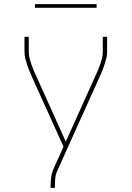

<svg xmlns="http://www.w3.org/2000/svg" viewBox="-20 -914 640 934"><path d="M226 0V-7Q226 -29 229 -51.5Q232 -74 241 -94L289 -200L140 -530Q133 -546 126 -562Q119 -578 113.5 -594.5Q108 -611 103.5 -627.5Q99 -644 99 -662V-735H120V-662Q120 -645 124 -629.5Q128 -614 133.5 -598.5Q139 -583 145.5 -568Q152 -553 159 -538L300 -225L341 -316L441 -538Q448 -553 454.5 -568Q461 -583 466.5 -598.5Q472 -614 476 -629.5Q480 -645 480 -662V-735H501V-662Q501 -644 496.5 -627.5Q492 -611 486.5 -594.5Q481 -578 474 -562Q467 -546 460 -530L260 -86Q251 -68 249 -47.5Q247 -27 247 -7V0ZM150 -876V-894H450V-876Z"/></svg>

Font: Iosevka Curly Thin Extended
Style: Regular
Weight: 100
Width: 7
Monospace: yes
Designer: Belleve Invis
Foundry: Belleve Invis
Version: Version 11.1.0; ttfautohint (v1.8.3)